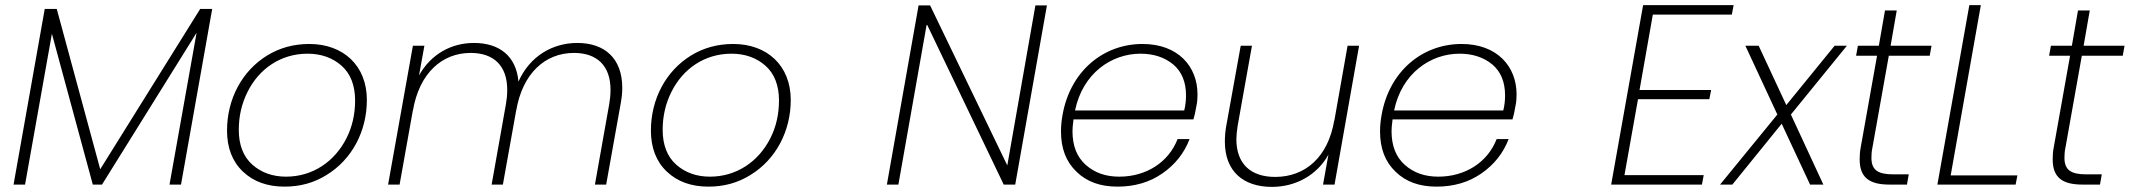

<svg xmlns="http://www.w3.org/2000/svg" viewBox="-20 -722 8330 751"><path d="M33 0H78L183 -590L343 0H379L749 -594L643 0H688L810 -687H763L372 -60L202 -687H155Z M930 -51C971 -12 1025 8 1093 8C1154 8 1209 -7 1258 -38C1356 -98 1415 -208 1415 -331C1415 -466 1322 -550 1190 -550C1129 -550 1074 -535 1025 -505C926 -444 868 -334 868 -211C868 -144 889 -90 930 -51ZM948 -362C993 -453 1078 -512 1183 -512C1236 -512 1281 -496 1316 -465C1351 -434 1369 -388 1369 -329C1369 -276 1358 -226 1335 -181C1289 -90 1203 -31 1099 -31C1046 -31 1002 -47 967 -78C932 -109 914 -155 914 -214C914 -267 925 -316 948 -362Z M1543 0 1595 -291V-289C1620 -436 1709 -515 1821 -515C1912 -515 1964 -464 1964 -371C1964 -350 1962 -332 1959 -315L1903 0H1947L1999 -290V-289C2024 -436 2113 -515 2225 -515C2316 -515 2368 -464 2368 -371C2368 -350 2366 -332 2363 -315L2307 0H2351L2408 -318C2412 -340 2414 -360 2414 -378C2414 -494 2345 -554 2238 -554C2141 -554 2052 -502 2008 -403C1999 -503 1933 -554 1834 -554C1746 -554 1666 -511 1619 -427L1640 -543H1595L1498 0Z M2588 -51C2629 -12 2683 8 2751 8C2812 8 2867 -7 2916 -38C3014 -98 3073 -208 3073 -331C3073 -466 2980 -550 2848 -550C2787 -550 2732 -535 2683 -505C2584 -444 2526 -334 2526 -211C2526 -144 2547 -90 2588 -51ZM2606 -362C2651 -453 2736 -512 2841 -512C2894 -512 2939 -496 2974 -465C3009 -434 3027 -388 3027 -329C3027 -276 3016 -226 2993 -181C2947 -90 2861 -31 2757 -31C2704 -31 2660 -47 2625 -78C2590 -109 2572 -155 2572 -214C2572 -267 2583 -316 2606 -362Z M3449 0H3494L3605 -628L3906 0H3951L4075 -701H4030L3920 -75L3618 -701H3573Z M4191 -50C4231 -11 4284 8 4351 8C4418 8 4477 -9 4527 -44C4576 -78 4612 -123 4633 -178H4586C4551 -87 4463 -31 4358 -31C4305 -31 4262 -46 4227 -77C4192 -108 4175 -152 4175 -209C4175 -218 4176 -234 4179 -255H4648C4652 -267 4656 -285 4660 -309C4663 -322 4664 -337 4664 -353C4664 -462 4588 -550 4449 -550C4295 -550 4166 -443 4136 -272C4132 -250 4130 -229 4130 -208C4130 -141 4150 -89 4191 -50ZM4185 -290C4215 -435 4327 -512 4441 -512C4492 -512 4535 -498 4569 -470C4602 -442 4619 -402 4619 -349C4619 -329 4617 -309 4612 -290Z M4771 -168C4771 -51 4844 9 4955 9C5047 9 5131 -36 5176 -117L5155 0H5200L5296 -543H5251L5199 -249V-252C5175 -107 5085 -30 4968 -30C4872 -30 4816 -81 4816 -178C4816 -191 4818 -209 4821 -230L4877 -543H4833L4776 -227C4773 -210 4771 -190 4771 -168Z M5439 -50C5479 -11 5532 8 5599 8C5666 8 5725 -9 5775 -44C5824 -78 5860 -123 5881 -178H5834C5799 -87 5711 -31 5606 -31C5553 -31 5510 -46 5475 -77C5440 -108 5423 -152 5423 -209C5423 -218 5424 -234 5427 -255H5896C5900 -267 5904 -285 5908 -309C5911 -322 5912 -337 5912 -353C5912 -462 5836 -550 5697 -550C5543 -550 5414 -443 5384 -272C5380 -250 5378 -229 5378 -208C5378 -141 5398 -89 5439 -50ZM5433 -290C5463 -435 5575 -512 5689 -512C5740 -512 5783 -498 5817 -470C5850 -442 5867 -402 5867 -349C5867 -329 5865 -309 5860 -290Z M6754 -665 6761 -702H6407L6282 0H6637L6644 -37H6334L6387 -334H6666L6673 -370H6393L6445 -665Z M6756 0 6949 -238 7060 0H7112L6985 -274L7204 -543H7156L6967 -311L6859 -543H6807L6932 -274L6708 0Z M7322 -504 7258 -145C7255 -130 7254 -114 7254 -99C7254 -28 7291 0 7371 0H7439L7446 -40H7386C7325 -40 7300 -57 7300 -105C7300 -118 7301 -132 7304 -145L7368 -504H7528L7535 -543H7375L7399 -681H7353L7329 -543H7247L7240 -504Z M7728 -702H7683L7558 0H7864L7871 -36H7610Z M8077 -504 8013 -145C8010 -130 8009 -114 8009 -99C8009 -28 8046 0 8126 0H8194L8201 -40H8141C8080 -40 8055 -57 8055 -105C8055 -118 8056 -132 8059 -145L8123 -504H8283L8290 -543H8130L8154 -681H8108L8084 -543H8002L7995 -504Z"/></svg>

Font: Momo Neue ExtLt
Style: Italic
Weight: 200
Italic angle: -10°
Designer: Ninad Kale (Devanagari), Jonny Pinhorn (Latin)
Foundry: Indian Type Foundry
Version: 4.004